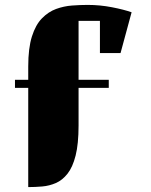

<svg xmlns="http://www.w3.org/2000/svg" viewBox="-20 -635 615 782"><path d="M423 -277H300V-124Q300 -49 288 -1.5Q276 46 255 72.5Q234 99 207.5 110.5Q181 122 152 124.5Q123 127 95 127V-277H41V-310H95V-364Q95 -439 110 -486.5Q125 -534 151 -560.5Q177 -587 208.5 -598.5Q240 -610 273.5 -612.5Q307 -615 337 -615Q387 -615 436 -605.5Q485 -596 516 -585L471 -419H387V-550H300V-310H423Z"/></svg>

Font: Unlock
Style: Regular
Weight: 400
Designer: Eduardo Rodriguez Tunni
Foundry: Eduardo Rodriguez Tunni
Version: Version 1.003; ttfautohint (v1.8.4.7-5d5b);gftools[0.9.23]